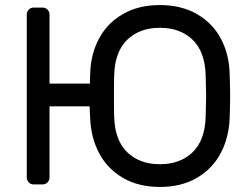

<svg xmlns="http://www.w3.org/2000/svg" viewBox="-20 -730 989 760"><path d="M889 -439Q891 -379 891 -350Q891 -321 889 -261Q886 -185 853.5 -123.5Q821 -62 759.5 -26Q698 10 613 10Q528 10 466.5 -26Q405 -62 372.5 -123.5Q340 -185 337 -261Q335 -293 335 -309H176V-27Q176 -16 168 -8Q160 0 149 0H113Q102 0 94 -8Q86 -16 86 -27V-673Q86 -684 94 -692Q102 -700 113 -700H149Q160 -700 168 -692Q176 -684 176 -673V-399H336Q336 -426 337 -439Q339 -515 371.5 -576.5Q404 -638 466 -674Q528 -710 613 -710Q698 -710 760 -674Q822 -638 854.5 -576.5Q887 -515 889 -439ZM432 -434Q431 -404 431 -350Q431 -296 432 -266Q435 -174 484 -127Q533 -80 613 -80Q693 -80 742 -127Q791 -174 794 -266Q796 -326 796 -350Q796 -374 794 -434Q791 -526 742 -573Q693 -620 613 -620Q533 -620 484 -573Q435 -526 432 -434Z"/></svg>

Font: Contemporary
Style: Regular
Weight: 400
Designer: Victor Tran
Foundry: Victor Tran
Version: Version 1.100